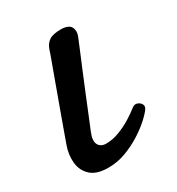

<svg xmlns="http://www.w3.org/2000/svg" viewBox="-128 -569 613 664"><g transform="rotate(-30 179.0 -236.5)"><path d="M115 12Q68 12 45 -9.5Q22 -31 19 -63.5Q16 -96 28 -129Q32 -140 43 -171Q54 -202 69 -243Q84 -284 99 -325.5Q114 -367 126 -399.5Q138 -432 142 -445Q149 -465 164 -475Q179 -485 212 -485Q242 -484 250 -468.5Q258 -453 250 -433Q246 -423 233.5 -393Q221 -363 204.5 -323.5Q188 -284 171.5 -243.5Q155 -203 142 -171Q129 -139 124 -127Q111 -96 119.5 -80Q128 -64 150 -64Q175 -64 201.5 -74Q228 -84 251.5 -98.5Q275 -113 291 -126Q301 -134 311.5 -130.5Q322 -127 327 -118Q332 -109 325 -99Q316 -86 295.5 -67.5Q275 -49 246.5 -31Q218 -13 184.5 -0.5Q151 12 115 12Z"/></g></svg>

Font: Zen Old Mincho Medium
Style: Regular
Weight: 500
Designer: Yoshimichi Ohira
Foundry: Positype
Version: Version 1.500